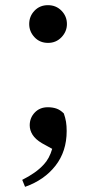

<svg xmlns="http://www.w3.org/2000/svg" viewBox="-20 -542 372 743"><path d="M77 181 66 154Q120 127 149 95Q171 72 182 34L142 12Q117 -3 106 -20.5Q95 -38 95 -57Q95 -86 114.5 -106.5Q134 -127 165 -127Q183 -127 198 -122Q213 -117 227 -103Q233 -86 235.5 -70.5Q238 -55 238 -35Q238 44 194.5 99.5Q151 155 77 181ZM166 -376Q134 -376 113.5 -398Q93 -420 93 -449Q93 -479 113.5 -500.5Q134 -522 165.5 -522Q197 -522 218 -500.5Q239 -479 239 -449Q239 -420 218 -398Q197 -376 166 -376Z"/></svg>

Font: Early Summer Mincho SemiBold
Style: Regular
Weight: 600
Designer: GuiWonder
Version: Version 1.002